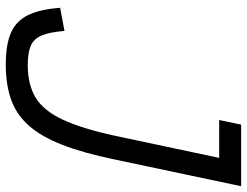

<svg xmlns="http://www.w3.org/2000/svg" viewBox="-115 -725 854 664"><g transform="rotate(90 312.0 -393.0)"><path d="M203 14Q134 14 93 -4Q52 -22 32 -63.5Q12 -105 7 -174L87 -189Q91 -138 102.5 -110.5Q114 -83 138 -72.5Q162 -62 205 -62Q273 -62 318 -89.5Q363 -117 394 -183.5Q425 -250 450 -366L526 -724H395L411 -800H624L531 -360Q509 -254 481 -182Q453 -110 415.5 -67Q378 -24 326 -5Q274 14 203 14Z"/></g></svg>

Font: Victor Mono Thin Medium
Style: Italic
Weight: 500
Italic angle: -12°
Monospace: yes
Version: Version 1.561;gftools[0.9.30]